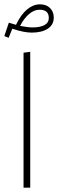

<svg xmlns="http://www.w3.org/2000/svg" viewBox="-20 -869 269 889"><path d="M89 0V-625L120 -629V0ZM229 -788Q229 -754 201 -736Q173 -718 127 -718Q91 -718 37 -736L20 -694L0 -702L21 -764Q32 -760 54 -754Q77 -802 105.5 -825.5Q134 -849 165 -849Q195 -849 212 -831.5Q229 -814 229 -788ZM206 -786Q206 -824 163 -824Q138 -824 114.5 -804Q91 -784 73 -749Q110 -742 131 -742Q166 -742 186 -753Q206 -764 206 -786Z"/></svg>

Font: FiraGO UltraLight
Style: Regular
Weight: 200
Designer: bBox Type
Foundry: bBox Type GmbH
Version: Version 1.001